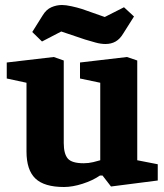

<svg xmlns="http://www.w3.org/2000/svg" viewBox="-20 -735 655 768"><path d="M236 13Q157 13 121.5 -21Q86 -55 86 -129V-404L7 -421V-485L195 -507L235 -493V-163Q235 -120 251 -101Q267 -82 315 -82Q334 -82 353 -86.5Q372 -91 381 -94V-404L300 -421V-485L488 -507L529 -493V-94L611 -78V-13L424 11L390 -33H380Q351 -13 310.5 0Q270 13 236 13ZM402 -559Q383 -559 361.5 -565Q340 -571 320 -577L225 -609L148 -569L109 -607L151 -674Q165 -697 185.5 -706Q206 -715 228 -715Q243 -715 266 -710Q289 -705 308 -699L399 -667L476 -706L516 -669L473 -601Q460 -579 442.5 -569Q425 -559 402 -559Z"/></svg>

Font: Faustina Light ExtraBold
Style: Regular
Weight: 800
Version: Version 1.200